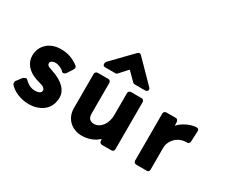

<svg xmlns="http://www.w3.org/2000/svg" viewBox="-111 -988 1552 1318"><g transform="rotate(30 665.5 -329.0)"><path d="M67 -127Q75 -132 83 -135Q91 -138 98 -132Q137 -92 181 -92Q203 -92 216.5 -99Q230 -106 230 -120Q230 -130 221.5 -138Q213 -146 203 -150L204 -149L155 -164Q102 -182 74 -215.5Q46 -249 46 -294Q46 -322 56.5 -346.5Q67 -371 86.5 -389.5Q106 -408 134 -418.5Q162 -429 197 -429Q239 -429 273 -416.5Q307 -404 336 -382Q342 -377 344 -370Q346 -363 341 -355H342L309 -304Q302 -296 292 -294Q282 -292 276 -302Q264 -313 245 -321Q226 -329 212 -329Q195 -329 183 -322.5Q171 -316 171 -304Q171 -294 177.5 -287.5Q184 -281 193 -279L242 -261Q264 -252 284 -240Q304 -228 319.5 -212.5Q335 -197 344 -177.5Q353 -158 353 -136Q353 -104 342 -77.5Q331 -51 310 -32Q289 -13 258.5 -2Q228 9 189 9Q143 9 101.5 -8Q60 -25 34 -54Q31 -57 30 -66.5Q29 -76 32 -81Z M843 -414Q851 -414 856.5 -408Q862 -402 862 -394V-20Q862 -12 856.5 -6Q851 0 843 0H766Q760 0 753.5 -5Q747 -10 747 -18L745 -34Q744 -37 744 -32Q744 -27 744 -34Q720 -11 686.5 2Q653 15 614 15Q584 15 558.5 5Q533 -5 514.5 -22.5Q496 -40 485.5 -64Q475 -88 474 -117V-394Q474 -402 480 -408Q486 -414 495 -414H579Q587 -414 592.5 -408Q598 -402 598 -394V-147Q600 -98 646 -97Q665 -97 682 -106.5Q699 -116 711.5 -132.5Q724 -149 731 -171.5Q738 -194 738 -221V-394Q738 -402 744 -408Q750 -414 758 -414ZM753 -472Q745 -472 739 -478L674 -543L615 -478Q612 -475 608 -473Q606 -472 605 -472H519Q505 -472 502 -484.5Q499 -497 509 -510L661 -667Q676 -682 691 -667L850 -505Q861 -494 856 -483Q851 -472 835 -472Z M1285 -326Q1285 -317 1279 -311.5Q1273 -306 1267 -306Q1240 -307 1216.5 -298Q1193 -289 1176.5 -273Q1160 -257 1150.5 -236Q1141 -215 1141 -192V-20Q1141 -12 1136.5 -6Q1132 0 1123 0H1039Q1030 0 1024 -6Q1018 -12 1018 -20V-394Q1018 -402 1024 -408Q1030 -414 1039 -414H1113Q1122 -414 1126.5 -408.5Q1131 -403 1133 -395L1134 -364Q1163 -395 1201.5 -412Q1240 -429 1270 -429Q1278 -429 1283.5 -425Q1289 -421 1289 -410Z"/></g></svg>

Font: Stadtwerke
Style: Bold
Weight: 700
Designer: Santiago Orozco
Foundry: Typemade
Version: Version 1.003